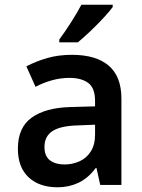

<svg xmlns="http://www.w3.org/2000/svg" viewBox="-20 -786 603 816"><path d="M225 10Q147 10 101.5 -32.5Q56 -75 56 -154Q56 -244 114.5 -286Q173 -328 278 -331L384 -334V-357Q384 -412 355 -433.5Q326 -455 275 -455Q238 -455 201.5 -445Q165 -435 131 -417L92 -504Q134 -526 181.5 -539.5Q229 -553 286 -553Q388 -553 442 -507Q496 -461 496 -367V0H406L390 -72H387Q354 -28 313 -9Q272 10 225 10ZM254 -87Q288 -87 318 -100.5Q348 -114 366 -142.5Q384 -171 384 -214V-256L310 -253Q236 -251 202.5 -228.5Q169 -206 169 -162Q169 -122 192.5 -104.5Q216 -87 254 -87ZM232 -618Q257 -652 282.5 -692Q308 -732 326 -766H459V-756Q445 -737 419 -709Q393 -681 363.5 -653Q334 -625 311 -606H232Z"/></svg>

Font: Noto Sans Mono SemiCondensed SemiBold
Style: Regular
Weight: 600
Width: 4
Designer: Monotype Design Team
Foundry: Monotype Imaging Inc.
Version: Version 2.014; ttfautohint (v1.8.4.7-5d5b)